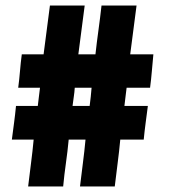

<svg xmlns="http://www.w3.org/2000/svg" viewBox="-20 -676 622 696"><path d="M287 -656Q281 -611 275.5 -567.5Q270 -524 264 -479H326Q331 -524 337 -567.5Q343 -611 348 -656H475Q469 -611 463.5 -567.5Q458 -524 452 -479H536Q533 -449 530.5 -418.5Q528 -388 524 -358H439Q437 -342 435 -325.5Q433 -309 431 -292H516Q512 -261 508 -231Q504 -201 501 -170H416Q412 -127 406.5 -85Q401 -43 396 0H270Q275 -43 280.5 -85Q286 -127 290 -170H229Q225 -127 219 -85Q213 -43 209 0H82Q87 -43 92.5 -85Q98 -127 102 -170H23Q27 -201 31 -231Q35 -261 38 -292H117Q119 -309 121 -325.5Q123 -342 125 -358H46Q50 -388 52.5 -418.5Q55 -449 59 -479H138Q144 -524 149.5 -567.5Q155 -611 161 -656ZM251 -358Q250 -342 247.5 -325.5Q245 -309 243 -292H305Q307 -309 309 -325.5Q311 -342 312 -358Z"/></svg>

Font: Reem Kufi Fun
Style: Bold
Weight: 700
Designer: Khaled Hosny
Version: Version 1.005